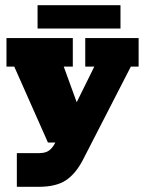

<svg xmlns="http://www.w3.org/2000/svg" viewBox="-20 -550 560 741"><path d="M129 171H45V41H130Q155 41 168.5 31.5Q182 22 192 3L219 -50L245 0H165L35 -293H5V-403H261V-293H226L290 -117H257L344 -293H309V-403H515V-293H485L300 67Q272 121 234 146Q196 171 129 171ZM125 -440V-530H445V-440Z"/></svg>

Font: Rokkitt Black
Style: Regular
Weight: 900
Designer: Vernon Adams
Foundry: Vernon Adams
Version: Version 3.103